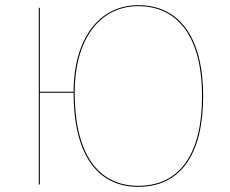

<svg xmlns="http://www.w3.org/2000/svg" viewBox="-20 -710 886 739"><path d="M512.1 -690.1C361.4 -690.1 264.1 -561.3 263.2 -357H133.4V-680.1H129.3V0H133.4V-353.1H263.2C263.4 -114.6 355.1 9.1 512.1 9.1C677.9 9.1 761.9 -119.9 761.9 -340C761.9 -563.6 672 -690.1 512.1 -690.1ZM512.1 5.1C357.5 5.1 267.4 -117.6 267.4 -354.3C267.4 -554.8 361.1 -686.2 512.1 -686.2C669.6 -686.2 757.7 -560.6 757.7 -340C757.7 -122.5 675.6 5.1 512.1 5.1Z"/></svg>

Font: Fira Sans Four
Style: Regular
Weight: 100
Designer: Carrois Corporate & Edenspiekermann AG
Foundry: Carrois Corporate GbR & Edenspiekermann AG
Version: Version 4.203;PS 004.203;hotconv 1.0.88;makeotf.lib2.5.64775